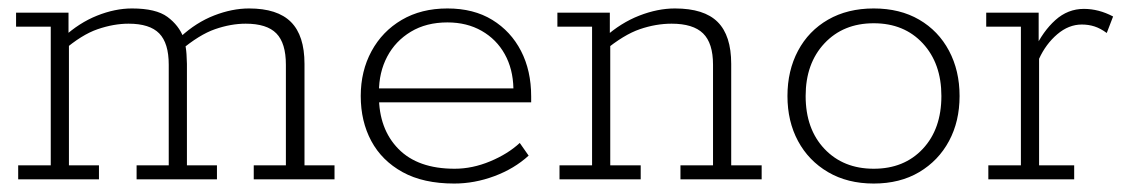

<svg xmlns="http://www.w3.org/2000/svg" viewBox="-20 -424 2660 454"><path d="M23 0V-33H100V-361H18V-394H142V-340L130 -336Q167 -370 209.5 -387Q252 -404 292 -404Q349 -404 376 -384Q403 -364 414 -335L407 -337Q444 -371 486.5 -387.5Q529 -404 569 -404Q636 -404 668 -372Q700 -340 700 -273V-33H771V0H580V-33H656V-271Q656 -322 633.5 -345Q611 -368 561 -368Q526 -368 488.5 -355Q451 -342 406 -304L416 -327Q420 -312 421 -296Q422 -280 422 -273V-33H493V0H303V-33H379V-271Q379 -322 356.5 -345Q334 -368 284 -368Q249 -368 211 -355Q173 -342 129 -304L143 -322V-33H214V0Z M1054 10Q981 10 932 -17Q883 -44 858 -90.5Q833 -137 833 -197Q833 -256 858.5 -303Q884 -350 930 -377Q976 -404 1038 -404Q1100 -404 1144 -377Q1188 -350 1212 -303.5Q1236 -257 1236 -196V-182H864V-215H1194Q1193 -261 1173.5 -296Q1154 -331 1119 -351Q1084 -371 1038 -371Q988 -371 951.5 -349Q915 -327 895.5 -290Q876 -253 876 -206V-197Q876 -119 922 -72Q968 -25 1055 -25Q1097 -25 1139 -42.5Q1181 -60 1209 -86L1230 -56Q1196 -25 1149 -7.5Q1102 10 1054 10Z M1303 0V-33H1380V-361H1298V-394H1422V-340L1410 -336Q1448 -370 1491.5 -387Q1535 -404 1576 -404Q1645 -404 1677 -372Q1709 -340 1709 -273V-33H1781V0H1589V-33H1666V-271Q1666 -322 1642.5 -345Q1619 -368 1568 -368Q1531 -368 1493 -355Q1455 -342 1409 -304L1423 -329V-33H1495V0Z M2046 10Q1984 10 1938 -17Q1892 -44 1867 -90.5Q1842 -137 1842 -197Q1842 -257 1867 -304Q1892 -351 1938 -377.5Q1984 -404 2046 -404Q2108 -404 2153.5 -377.5Q2199 -351 2224 -304Q2249 -257 2249 -197Q2249 -137 2224 -90.5Q2199 -44 2153.5 -17Q2108 10 2046 10ZM2046 -25Q2118 -25 2162 -72Q2206 -119 2206 -197Q2206 -274 2162 -321.5Q2118 -369 2046 -369Q1974 -369 1929.5 -321.5Q1885 -274 1885 -197Q1885 -119 1929.5 -72Q1974 -25 2046 -25Z M2317 0V-33H2394V-361H2312V-394H2436V-305L2426 -307Q2446 -350 2475.5 -376.5Q2505 -403 2543 -403Q2578 -403 2612 -385L2597 -346Q2582 -357 2568 -361.5Q2554 -366 2538 -366Q2507 -366 2480 -343Q2453 -320 2437 -285V-33H2520V0Z"/></svg>

Font: Rokkitt ExtraLight
Style: Regular
Weight: 250
Version: Version 3.103